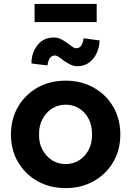

<svg xmlns="http://www.w3.org/2000/svg" viewBox="-20 -953 672 983"><path d="M316 10Q235 10 172 -25.5Q109 -61 72.5 -123Q36 -185 36 -264Q36 -344 72.5 -406.5Q109 -469 172 -504.5Q235 -540 316 -540Q396 -540 459.5 -504.5Q523 -469 559.5 -406.5Q596 -344 596 -264Q596 -185 559.5 -123Q523 -61 459.5 -25.5Q396 10 316 10ZM316 -113Q355 -113 386 -133Q417 -153 434.5 -187Q452 -221 451 -264Q452 -331 413.5 -374Q375 -417 316 -417Q277 -417 246 -397Q215 -377 197 -342.5Q179 -308 180 -264Q179 -221 197 -187Q215 -153 246 -133Q277 -113 316 -113ZM377 -614Q359 -614 343.5 -621Q328 -628 307 -642Q289 -657 278.5 -663Q268 -669 261 -669Q230 -669 223 -618L141 -628Q141 -683 172 -722Q203 -761 255 -761Q273 -761 288 -754.5Q303 -748 324 -733Q340 -721 350.5 -713.5Q361 -706 371 -706Q401 -706 408 -757L490 -746Q489 -711 475 -681Q461 -651 436 -632.5Q411 -614 377 -614ZM157 -840V-933H475V-840Z"/></svg>

Font: Readex Pro SemiBold
Style: Regular
Weight: 600
Designer: Bonnie Shaver-Troup, Thomas Jockin
Foundry: Lexend
Version: Version 1.204; ttfautohint (v1.8.4.7-5d5b)